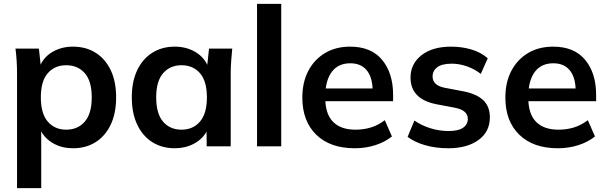

<svg xmlns="http://www.w3.org/2000/svg" viewBox="-20 -756 3138 992"><path d="M68 216V-379Q68 -410 66 -442Q64 -474 60 -505H181L190 -422Q210 -465 255 -490Q300 -515 357 -515Q424 -515 474 -483.5Q524 -452 552 -393.5Q580 -335 580 -253Q580 -171 552 -112Q524 -53 474 -21.5Q424 10 357 10Q302 10 258.5 -13.5Q215 -37 193 -77V216ZM322 -86Q382 -86 418 -127.5Q454 -169 454 -253Q454 -337 418 -378Q382 -419 322 -419Q263 -419 227 -378Q191 -337 191 -253Q191 -169 227 -127.5Q263 -86 322 -86Z M883 10Q817 10 767 -21.5Q717 -53 689 -112Q661 -171 661 -253Q661 -335 689 -393.5Q717 -452 767 -483.5Q817 -515 883 -515Q940 -515 985 -490Q1030 -465 1051 -421L1060 -505H1180Q1177 -474 1174.5 -442Q1172 -410 1172 -379V0H1048L1047 -76Q1025 -36 981 -13Q937 10 883 10ZM918 -86Q977 -86 1013 -127.5Q1049 -169 1049 -253Q1049 -337 1013 -378Q977 -419 918 -419Q859 -419 823 -378Q787 -337 787 -253Q787 -169 822.5 -127.5Q858 -86 918 -86Z M1308 0V-736H1433V0Z M1813 10Q1686 10 1614 -60Q1542 -130 1542 -252Q1542 -331 1573 -390Q1604 -449 1659.5 -482Q1715 -515 1789 -515Q1898 -515 1954.5 -446.5Q2011 -378 2011 -266V-233H1661Q1665 -159 1705 -122.5Q1745 -86 1816 -86Q1859 -86 1896.5 -97.5Q1934 -109 1968 -135L2005 -51Q1969 -22 1919 -6Q1869 10 1813 10ZM1790 -429Q1735 -429 1703 -395Q1671 -361 1663 -299H1905Q1902 -362 1872.5 -395.5Q1843 -429 1790 -429Z M2297 10Q2232 10 2177.5 -5.5Q2123 -21 2086 -49L2121 -133Q2159 -107 2205 -93Q2251 -79 2298 -79Q2348 -79 2372.5 -96Q2397 -113 2397 -142Q2397 -186 2332 -199L2232 -218Q2101 -245 2101 -355Q2101 -426 2157.5 -470.5Q2214 -515 2311 -515Q2367 -515 2416.5 -500Q2466 -485 2500 -455L2464 -374Q2433 -399 2393 -413Q2353 -427 2315 -427Q2263 -427 2239 -408.5Q2215 -390 2215 -361Q2215 -316 2275 -303L2375 -284Q2442 -271 2476.5 -238.5Q2511 -206 2511 -150Q2511 -75 2452 -32.5Q2393 10 2297 10Z M2862 10Q2735 10 2663 -60Q2591 -130 2591 -252Q2591 -331 2622 -390Q2653 -449 2708.5 -482Q2764 -515 2838 -515Q2947 -515 3003.5 -446.5Q3060 -378 3060 -266V-233H2710Q2714 -159 2754 -122.5Q2794 -86 2865 -86Q2908 -86 2945.5 -97.5Q2983 -109 3017 -135L3054 -51Q3018 -22 2968 -6Q2918 10 2862 10ZM2839 -429Q2784 -429 2752 -395Q2720 -361 2712 -299H2954Q2951 -362 2921.5 -395.5Q2892 -429 2839 -429Z"/></svg>

Font: MulishBold
Style: Bold
Weight: 700
Designer: Vernon Adams
Foundry: Vernon Adams
Version: Version 3.602; ttfautohint (v1.8.3)